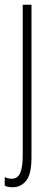

<svg xmlns="http://www.w3.org/2000/svg" viewBox="-24 -549 228 811"><path d="M29 242Q18 242 9.5 240Q1 238 -4 235V199Q10 206 25 206Q51 206 61.5 181Q72 156 72 109V-529H109V116Q109 187 86.5 214.5Q64 242 29 242Z"/></svg>

Font: Noto Sans Gujarati UI ExtraCondensed ExtraLight
Style: Regular
Weight: 200
Width: 2
Designer: Jelle Bosma - Monotype Design Team, Universal Thirst
Foundry: Monotype Imaging Inc.
Version: Version 2.106; ttfautohint (v1.8.4.7-5d5b)